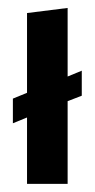

<svg xmlns="http://www.w3.org/2000/svg" viewBox="-20 -451 233 471"><path d="M180.6 -216.2V-277.6L145.9 -263.3V-431.5L46.3 -419V-223.3L11.6 -209.1V-148.6L46.3 -162.8V0H145.9V-202.8Z"/></svg>

Font: Gidugu
Style: Regular
Weight: 400
Designer: Purushoth Kumar Guthula
Foundry: Silicon Andhra, USA.
Version: Version 1.0.5; ttfautohint (v1.2.25-373a) -l 7 -r 28 -G 50 -